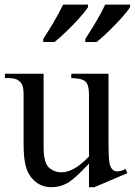

<svg xmlns="http://www.w3.org/2000/svg" viewBox="-20 -786 577 822"><path d="M444.6 -470.3V-185.1Q444.6 -104.1 449.2 -85.6Q453.8 -67.2 462.1 -59.7Q470.3 -52.3 482.1 -52.3Q497.9 -52.3 517.9 -62.6L525.1 -44.6L384.1 15.4H361V-85.6Q300 -20 268.5 -2.3Q236.9 15.4 201 15.4Q160.5 15.4 132.1 -7.9Q103.6 -31.3 92.3 -67.4Q81 -103.6 81 -169.2V-379Q81 -412.8 73.6 -425.6Q66.2 -438.5 52.1 -445.6Q37.9 -452.8 1 -451.8V-470.3H166.7V-155.9Q166.7 -89.7 189.2 -69Q211.8 -48.2 243.6 -48.2Q266.2 -48.2 294.1 -62.3Q322.1 -76.4 361 -115.9V-382.1Q361 -422.1 346.4 -436.4Q331.8 -450.8 285.1 -451.8V-470.3ZM165.1 -606.2V-619Q175.4 -635.4 187.2 -653.8Q199 -672.3 210.3 -691.8Q221.5 -711.3 231.8 -730.5Q242.1 -749.7 250.3 -766.2H356.9V-755.9Q351.8 -747.2 342.1 -735.1Q332.3 -723.1 320.3 -709.5Q308.2 -695.9 294.4 -681.5Q280.5 -667.2 266.2 -653.3Q251.8 -639.5 238.5 -627.4Q225.1 -615.4 213.8 -606.2ZM345.1 -606.2V-619Q355.4 -635.4 367.2 -653.8Q379 -672.3 390.5 -691.8Q402.1 -711.3 412.3 -730.5Q422.6 -749.7 430.3 -766.2H536.9V-755.9Q531.8 -747.2 522.3 -735.1Q512.8 -723.1 500.5 -709.5Q488.2 -695.9 474.4 -681.5Q460.5 -667.2 446.4 -653.3Q432.3 -639.5 418.7 -627.4Q405.1 -615.4 393.8 -606.2Z"/></svg>

Font: MM Jasmine
Style: Regular
Weight: 400
Designer: Khon Soe Zaw Thu
Version: Version 1.00 July 11, 2016, initial release